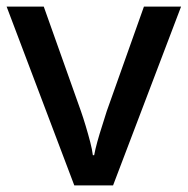

<svg xmlns="http://www.w3.org/2000/svg" viewBox="-20 -559 566 579"><path d="M204 0 0 -539H112L224 -224Q231 -204 238.5 -179Q246 -154 252 -131Q258 -108 260 -91H264Q267 -108 273.5 -131.5Q280 -155 288 -179.5Q296 -204 302 -224L414 -539H526L321 0Z"/></svg>

Font: Noto Sans Armenian Medium
Style: Regular
Weight: 500
Designer: Monotype Design Team
Foundry: Monotype Imaging Inc.
Version: Version 2.007